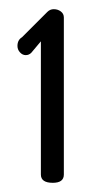

<svg xmlns="http://www.w3.org/2000/svg" viewBox="-20 -752 209 418"><path d="M69 -372V-662L48 -637Q43 -632 36 -632Q29 -632 23.5 -638Q18 -644 18 -652Q18 -665 28 -671L83 -726Q89 -732 97 -732Q106 -732 112.5 -727Q119 -722 119 -714V-372Q119 -354 95 -354Q69 -354 69 -372Z"/></svg>

Font: Dosis
Style: Regular
Weight: 400
Designer: Edgar Tolentino, Pablo Impallari, Igino Marini
Foundry: Edgar Tolentino, Pablo Impallari, Igino Marini
Version: Version 1.007